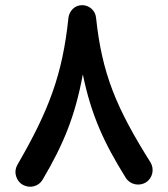

<svg xmlns="http://www.w3.org/2000/svg" viewBox="-20 -648 640 730"><path d="M534.7 45.4C560.5 29.3 567.9 -5.4 551.8 -31.2C420.9 -239.3 367.7 -369.1 345.2 -580.6C342.8 -608.4 318.4 -628.9 291.5 -628.4C262.7 -627.9 243.7 -605.5 240.2 -580.6C217.8 -363.8 165 -226.1 45.9 -21C38.6 -7.8 36.6 6.3 41 21.5C45.4 36.1 53.7 47.4 66.9 54.7C80.1 62 94.2 64 109.4 60.1C124 55.7 135.3 47.4 142.6 34.2C221.2 -99.1 265.6 -206.1 294.9 -365.2C327.1 -209 376 -104 458 27.8C474.1 53.7 508.8 61.5 534.7 45.4Z"/></svg>

Font: Mikhak SemiBold
Style: Regular
Weight: 600
Designer: Amin Abedi
Version: Version 3.2